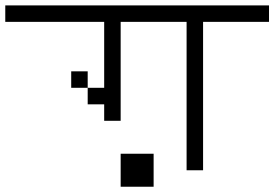

<svg xmlns="http://www.w3.org/2000/svg" viewBox="-20 -708 1040 728"><path d="M1000 -625V-687.5H0V-625H375Q375 -625 375 -375H312.5V-312.5H375V-250H437.5Q437.5 -250 437.5 -625H687.5V-62.5H750V-625ZM437.5 -125Q437.5 -125 437.5 0H562.5Q562.5 0 562.5 -125ZM312.5 -375V-437.5H250V-375Z"/></svg>

Font: Unifont
Style: Regular
Weight: 500
Version: Version 15.1.04